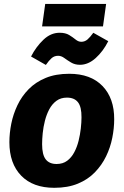

<svg xmlns="http://www.w3.org/2000/svg" viewBox="-20 -915 614 953"><path d="M249.4 17.2Q143.6 17.2 85.1 -43.1Q26.6 -103.4 26.6 -209.3Q26.6 -254.1 36.1 -301.4Q45.6 -348.7 66.7 -393Q87.8 -437.3 122.4 -472.5Q157 -507.7 206.8 -528.2Q256.5 -548.8 323.7 -548.8Q430.2 -548.8 488.8 -488Q547.5 -427.2 546.8 -322.3Q546.8 -278.4 537.3 -230.8Q527.9 -183.2 506.6 -139.2Q485.3 -95.2 450.9 -59.7Q416.5 -24.2 366.6 -3.5Q316.7 17.2 249.4 17.2ZM260.9 -101Q292.1 -101 313.5 -117.1Q334.9 -133.1 348.7 -159.4Q362.5 -185.6 370.1 -216.2Q377.7 -246.9 381.1 -277.5Q384.5 -308.2 384.5 -332.3Q385.1 -384.4 367 -407.5Q349 -430.5 312.2 -430.5Q281.7 -430.5 260 -414.5Q238.3 -398.4 224.4 -372.2Q210.6 -345.9 202.9 -315.3Q195.1 -284.7 192 -254Q189 -223.4 189 -199.3Q189 -147.2 206.9 -124.1Q224.8 -101 260.9 -101ZM377 -593.4Q351.9 -593.4 332.9 -604.7Q313.9 -616.1 299 -627.1Q284 -638.1 268.6 -638.1Q249.6 -638.1 236.1 -626.3Q222.6 -614.4 207.6 -592.7L134.1 -634.5Q159.1 -683.2 195.6 -717.8Q232 -752.4 275.8 -752.4Q304.8 -752.4 323 -741.4Q341.1 -730.3 355 -719Q368.8 -707.6 383.5 -707.6Q401.1 -707.6 414.5 -719.3Q427.8 -731 443.2 -752.3L517.4 -710.6Q491.7 -659.8 454.7 -626.6Q417.7 -593.4 377 -593.4ZM506.7 -895.4 491.2 -784.1H188.9L204.4 -895.4Z"/></svg>

Font: Fira Sans Variable
Style: Italic
Weight: 397
Italic angle: -8°
Designer: Carrois Corporate & Edenspiekermann AG
Foundry: Carrois Corporate GbR & Edenspiekermann AG
Version: Version 4.202